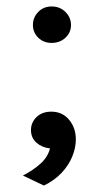

<svg xmlns="http://www.w3.org/2000/svg" viewBox="-20 -463 301 595"><path d="M116 112 51 81Q83 64.5 105.5 44.2Q128 24 135 -3Q109.5 -6 92.8 -21Q76 -36 76 -60Q76 -83.5 93.2 -100.2Q110.5 -117 139 -117Q173 -117 194 -92Q215 -67 215 -31Q215 -5 204 22Q193 49 171 72.5Q149 96 116 112ZM82 -385.5Q82 -409 98.5 -426Q115 -443 140 -443Q165.5 -443 182.8 -426Q200 -409 200 -385.5Q200 -362 182.8 -346Q165.5 -330 140 -330Q115 -330 98.5 -346.2Q82 -362.5 82 -385.5Z"/></svg>

Font: Karla ExtraLight
Style: Regular
Weight: 400
Version: Version 2.001